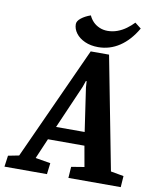

<svg xmlns="http://www.w3.org/2000/svg" viewBox="-140 -909 793 979"><g transform="rotate(10 256.0 -419.5)"><path d="M-49 0 -41 -58 15 -69 282 -655H377L490 -70L557 -58L553 0H282L286 -58L353 -69L334 -176H145L100 -71L178 -58L171 0ZM175 -245H323L290 -470L288 -502H284L273 -470ZM315 -683Q276 -683 246 -696.5Q216 -710 199.5 -732Q183 -754 183 -779Q183 -795 202.5 -810.5Q222 -826 251 -836Q259 -818 272.5 -804Q286 -790 305.5 -781.5Q325 -773 348 -773Q374 -773 398.5 -782Q423 -791 444 -806.5Q465 -822 481 -839L513 -814Q476 -750 425.5 -716.5Q375 -683 315 -683Z"/></g></svg>

Font: Faustina
Style: Bold Italic
Weight: 700
Italic angle: -8°
Designer: Alfonso Garcia
Foundry: http://www.omnibus-type.com
Version: Version 1.200